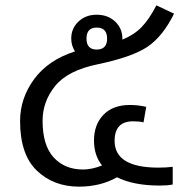

<svg xmlns="http://www.w3.org/2000/svg" viewBox="-20 -689 730 717"><path d="M408 -163Q408 -63 572 -63Q600 -63 625 -66V0Q605 4 577 4Q479 4 417 -27Q355 8 275 8Q180 8 117.5 -52Q55 -112 55 -237Q55 -322 107.5 -393.5Q160 -465 260 -497Q246 -519 246 -545Q246 -583 273 -608.5Q300 -634 341 -634Q383 -634 410 -608.5Q437 -583 437 -545V-541Q481 -559 509 -588Q537 -617 564 -669L630 -638Q588 -553 531 -514.5Q474 -476 345 -449Q233 -426 186 -368Q139 -310 139 -238Q139 -146 180.5 -101Q222 -56 290 -56Q323 -56 361 -71Q331 -109 331 -164Q331 -224 366.5 -260.5Q402 -297 465 -297Q496 -297 526 -290L516 -232Q502 -236 477 -236Q408 -236 408 -163ZM341 -586Q303 -586 303 -545Q303 -504 341 -504Q380 -504 380 -545Q380 -586 341 -586Z"/></svg>

Font: FiraGO Book
Style: Regular
Weight: 350
Designer: bBox Type
Foundry: bBox Type GmbH
Version: Version 1.001;PS 001.001;hotconv 1.0.88;makeotf.lib2.5.64775